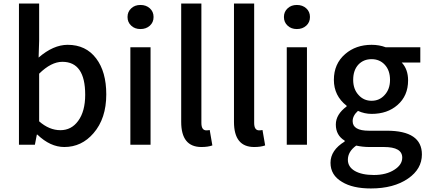

<svg xmlns="http://www.w3.org/2000/svg" viewBox="-20 -817 2417 1084"><path d="M191 -57H188L177 0H87V-797H201V-586L198 -492Q281 -564 362 -564Q465 -564 523 -487Q580 -412 580 -284Q580 -148 508 -65Q441 13 343 13Q264 13 191 -57ZM421 -134Q461 -188 461 -282Q461 -468 332 -468Q269 -468 201 -401V-132Q258 -82 321 -82Q383 -82 421 -134Z M716 -550H830V0H716ZM721 -672Q700 -691 700 -721Q700 -751 721 -770Q741 -789 773 -789Q805 -789 826 -770Q847 -751 847 -721Q847 -691 826 -672Q805 -653 773 -653Q741 -653 721 -672Z M1003 -129V-797H1117V-123Q1117 -81 1145 -81Q1154 -81 1164 -83L1179 4Q1154 13 1117 13Q1003 13 1003 -129Z M1301 -129V-797H1415V-123Q1415 -81 1443 -81Q1452 -81 1462 -83L1477 4Q1452 13 1415 13Q1301 13 1301 -129Z M1599 -550H1713V0H1599ZM1604 -672Q1583 -691 1583 -721Q1583 -751 1604 -770Q1624 -789 1656 -789Q1688 -789 1709 -770Q1730 -751 1730 -721Q1730 -691 1709 -672Q1688 -653 1656 -653Q1624 -653 1604 -672Z M1911 210Q1846 172 1846 102Q1846 31 1926 -18V-23Q1876 -53 1876 -114Q1876 -171 1937 -216V-220Q1865 -276 1865 -366Q1865 -457 1929 -512Q1989 -564 2078 -564Q2121 -564 2158 -550H2353V-464H2248Q2284 -426 2284 -363Q2284 -276 2224 -224Q2167 -174 2078 -174Q2038 -174 2001 -191Q1971 -164 1971 -133Q1971 -79 2063 -79H2164Q2362 -79 2362 55Q2362 137 2284 191Q2203 247 2074 247Q1971 247 1911 210ZM2151 -280Q2182 -313 2182 -366Q2182 -420 2152 -452Q2123 -483 2078 -483Q2033 -483 2004 -453Q1974 -421 1974 -366Q1974 -313 2005 -280Q2034 -248 2078 -248Q2122 -248 2151 -280ZM2207 141Q2251 113 2251 73Q2251 13 2148 13H2065Q2028 13 1991 5Q1944 39 1944 85Q1944 125 1983 148Q2023 171 2091 171Q2161 171 2207 141Z"/></svg>

Font: Noto Sans S Chinese Medium
Style: Regular
Weight: 500
Designer: Ryoko NISHIZUKA  (kana & ideographs); Paul D. Hunt (Latin, Greek & Cyrillic); Wenlong ZHANG  (bopomofo); Sandoll Communi
Foundry: Adobe Systems Incorporated
Version: Version 1.000;PS 1;hotconv 1.0.78;makeotf.lib2.5.61930